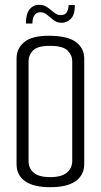

<svg xmlns="http://www.w3.org/2000/svg" viewBox="-20 -777 419 800"><path d="M189 3Q120 3 84.5 -22Q49 -47 49 -93V-534Q49 -575 81.5 -602Q114 -629 189 -628Q264 -627 297.5 -601Q331 -575 331 -533V-94Q331 -48 295.5 -22.5Q260 3 189 3ZM189 -39Q237 -39 259 -58Q281 -77 281 -106V-522Q281 -547 261.5 -566.5Q242 -586 187 -586Q137 -586 118 -567Q99 -548 99 -523V-105Q99 -76 120.5 -57.5Q142 -39 189 -39ZM88 -679Q88 -720 103.5 -738.5Q119 -757 142 -757Q163 -757 177.5 -746.5Q192 -736 205 -725Q218 -714 233 -714Q253 -714 259.5 -728Q266 -742 266 -756H292Q292 -715 275 -698.5Q258 -682 238 -682Q217 -682 202.5 -693.5Q188 -705 176 -715.5Q164 -726 148 -726Q132 -726 123.5 -713.5Q115 -701 115 -679Z"/></svg>

Font: Smooch Sans Thin
Style: Regular
Weight: 400
Version: Version 1.010